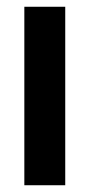

<svg xmlns="http://www.w3.org/2000/svg" viewBox="-20 -548 266 568"><path d="M52 0V-528H173V0Z"/></svg>

Font: Bricolage Grotesque Condensed SemiBold
Style: Regular
Weight: 600
Width: 3
Designer: Mathieu Triay
Foundry: Atelier Triay
Version: Version 1.000;gftools[0.9.30]